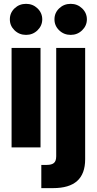

<svg xmlns="http://www.w3.org/2000/svg" viewBox="-20 -764 503 995"><path d="M40 0V-515.6H190V0ZM115 -583.2Q80 -583.2 55.4 -606.9Q30.9 -630.7 31.1 -663.7Q30.9 -697.2 55.4 -720.7Q80 -744.1 115 -744.1Q149.8 -744.1 174.3 -720.7Q198.8 -697.2 199 -663.7Q198.8 -630.7 174.3 -606.9Q149.8 -583.2 115 -583.2ZM194.1 210.9V90.6H222.5Q247.8 90.6 259.5 80.6Q271.3 70.5 271.3 45.7V-515.6H421.3V61.3Q421.3 136.4 380 173.7Q338.8 210.9 254.7 210.9ZM346.3 -583.2Q311.3 -583.2 286.7 -606.9Q262.1 -630.7 262.3 -663.7Q262.1 -697.2 286.7 -720.7Q311.3 -744.1 346.3 -744.1Q381 -744.1 405.5 -720.7Q430.1 -697.2 430.3 -663.7Q430.1 -630.7 405.5 -606.9Q381 -583.2 346.3 -583.2Z"/></svg>

Font: Inter Display V
Style: Regular
Weight: 400
Designer: Rasmus Andersson
Foundry: rsms
Version: Version 3.015;git-src